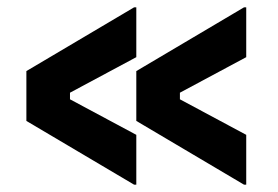

<svg xmlns="http://www.w3.org/2000/svg" viewBox="-20 -510 760 524"><path d="M646 -6 352 -180V-316L646 -490H652V-354L471 -257V-239L652 -142V-6ZM346 -6 52 -180V-316L346 -490H352V-354L171 -257V-239L352 -142V-6Z"/></svg>

Font: Space Grotesk
Style: Bold
Weight: 700
Designer: Florian Karsten
Foundry: Florian Karsten
Version: Version 2.000